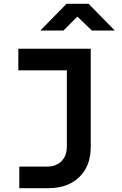

<svg xmlns="http://www.w3.org/2000/svg" viewBox="-20 -805 640 1005"><path d="M81 180V67H226Q274 67 302 38.5Q330 10 330 -39V-437H76V-550H455V-36Q455 64 395 122Q335 180 233 180ZM191 -645 328 -785H444L581 -645H461L385 -718L312 -645Z"/></svg>

Font: JetBrains Mono NL
Style: Bold
Weight: 700
Monospace: yes
Designer: Philipp Nurullin, Konstantin Bulenkov
Foundry: JetBrains
Version: Version 2.305; ttfautohint (v1.8.4.7-5d5b)